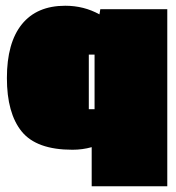

<svg xmlns="http://www.w3.org/2000/svg" viewBox="-20 -511 612 668"><path d="M207 -491Q272 -491 326 -461L329 -479H562V137H299V1Q267 10 232 10Q107 10 55.5 -53.5Q4 -117 4 -239.5Q4 -362 56 -426.5Q108 -491 207 -491ZM309 -131V-321H289V-131Z"/></svg>

Font: Passion One Black
Style: Regular
Weight: 900
Designer: Alejandro Lo Celso
Foundry: Fontstage
Version: Version 1.002